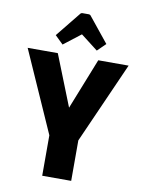

<svg xmlns="http://www.w3.org/2000/svg" viewBox="-93 -909 719 972"><g transform="rotate(10 267.0 -423.0)"><path d="M527 -625 342 -208V0H193V-208L8 -625H163L267 -363L371 -625ZM137 -713 238 -838Q243 -846 251 -846H283Q291 -846 296 -838L397 -713L355 -672L267 -740L179 -672Z"/></g></svg>

Font: Changa SemiBold
Style: Regular
Weight: 600
Designer: Eduardo Rodriguez Tunni
Foundry: Eduardo Rodriguez Tunni
Version: Version 2.002; ttfautohint (v1.5) -l 8 -r 50 -G 150 -x 14 -H